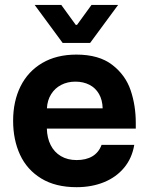

<svg xmlns="http://www.w3.org/2000/svg" viewBox="-20 -764 615 793"><path d="M34.2 -265.3Q34.2 -345.8 65 -407.7Q95.9 -469.5 154.8 -504Q213.8 -538.5 295.5 -538.5Q388.6 -538.5 443.4 -496.3Q498.1 -454.2 519.5 -391.3Q540.8 -328.4 540.8 -256.2V-232.8H173.5Q174.5 -194.2 189.3 -164.8Q204.1 -135.4 231.5 -119.2Q258.9 -102.9 296.5 -102.9Q335.4 -102.9 361.6 -118.5Q387.8 -134.1 399.5 -165.6H534.5Q525.3 -110.6 492.7 -71.4Q460.2 -32.1 409.5 -11.5Q358.9 9.1 296.2 9.1Q209.4 9.1 150.5 -26.8Q91.6 -62.7 62.9 -124.6Q34.2 -186.5 34.2 -265.3ZM291.4 -426.8Q258.7 -426.8 232.7 -413.3Q206.6 -399.8 191.1 -374.8Q175.5 -349.8 173.8 -316.7H404Q403.1 -351.2 388.8 -376.1Q374.4 -401 349.2 -413.9Q323.9 -426.8 291.4 -426.8ZM238.7 -586.8H295.5V-661.4H292.8L233.1 -743.6H123.2ZM357.9 -743.6 298.2 -661.4H295.5V-586.8H352.3L467.8 -743.6Z"/></svg>

Font: Wand UI Pro
Style: Regular
Weight: 400
Designer: Andreas Faust
Version: Version 1.003;FEAKit 1.0